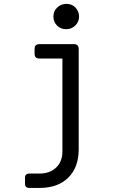

<svg xmlns="http://www.w3.org/2000/svg" viewBox="-20 -762 626 978"><path d="M180.7 195.3H129.4Q107.4 195.3 107.4 173.8V143.6Q107.4 122.1 129.4 122.1Q129.4 122.1 180.7 122.1Q232.9 122.1 265.1 92.3Q297.9 62 297.9 9.3V-463.9H180.7Q156.2 -463.9 156.2 -487.8V-513.2Q156.2 -537.1 180.7 -537.1H356.4Q380.9 -537.1 380.9 -513.2V-1.5Q380.9 91.3 326.7 144Q273.9 195.3 180.7 195.3ZM317.4 -742.2Q346.2 -742.2 363.3 -724.6Q382.8 -704.6 382.8 -677.7Q382.8 -650.9 363.3 -631.8Q344.2 -613.3 317.4 -613.3Q289.6 -613.3 271.5 -630.9Q252 -649.9 252 -677.7Q252 -705.6 271.5 -723.9Q291 -742.2 317.4 -742.2Z"/></svg>

Font: Simply Mono
Style: Book
Weight: 400
Designer: Wojciech Kalinowski "wmk69" (wmk69@o2.pl)
Foundry: Wojciech Kalinowski "wmk69" (wmk69@o2.pl)
Version: Version 1.0.0